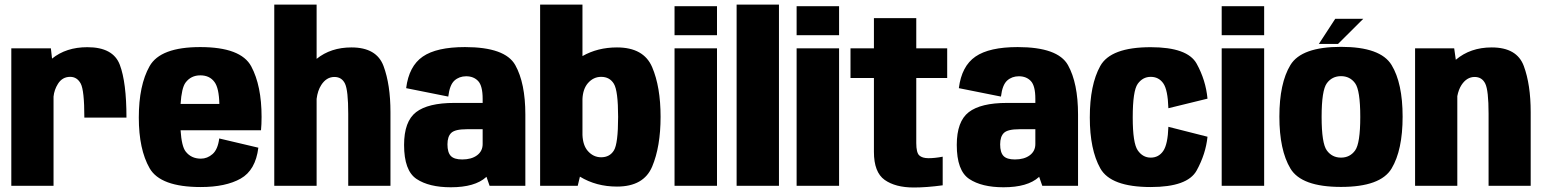

<svg xmlns="http://www.w3.org/2000/svg" viewBox="-20 -805 6692 832"><path d="M345.5 -295.5Q345.5 -413.5 329.8 -442.8Q314 -472 284 -472Q250 -472 231 -441.5Q215 -416 212 -386.5V0H29V-595.5H200.5L205.5 -551Q266.5 -600.5 358.5 -600.5Q470.5 -600.5 499.2 -524.2Q528 -448 528 -295.5Z M850 5.5Q675 5.5 628.2 -76.2Q581.5 -158 581.5 -295.5Q581.5 -435.5 628.2 -518.2Q675 -601 847.5 -601Q1024 -601 1068.8 -517.2Q1113.5 -433.5 1113.5 -298.5Q1113.5 -265.5 1111 -240.5H762.5Q767 -171 784.5 -148.5Q808.5 -117.5 850.5 -117.5Q878.5 -117.5 901.2 -137.5Q924 -157.5 930 -205L1099.5 -165Q1087.5 -67.5 1022.8 -31Q958 5.5 850 5.5ZM762.5 -354.5H930.5Q929 -423.5 909.5 -449.5Q888.5 -478.5 848 -478.5Q807.5 -478.5 784 -447Q767 -424 762.5 -354.5Z M1168.5 0V-785H1352V-550Q1413.5 -599.5 1503 -599.5Q1612 -599.5 1642 -518.8Q1672 -438 1672 -319V0H1489V-312Q1489 -413.5 1475 -442.5Q1461 -471.5 1429 -471.5Q1394.5 -471.5 1372 -436.5Q1356.5 -412.5 1352 -376.5V0Z M2101.5 0 2088 -39Q2087.5 -38.5 2086.5 -37.5Q2038 6.5 1933.5 6.5Q1839 6.5 1785 -29.5Q1731 -65.5 1731 -177Q1731 -279 1783 -319Q1835 -359 1948.5 -359H2071.5V-376.5Q2071.5 -433 2052 -453.8Q2032.5 -474.5 2000 -474.5Q1970 -474.5 1949.2 -455.8Q1928.5 -437 1922.5 -386.5L1740 -423Q1752 -518.5 1812 -559.8Q1872 -601 1995 -601Q2169 -601 2212.8 -523Q2256.5 -445 2256.5 -308.5V0ZM2071.5 -181V-245H2002.5Q1952 -245 1935.5 -229.2Q1919 -213.5 1919 -179.5Q1919 -144.5 1933.5 -129.2Q1948 -114 1983 -114Q2023 -114 2047.2 -132Q2071.5 -150 2071.5 -181Z M2320.5 0V-785H2504V-562Q2570 -599.5 2653.5 -599.5Q2769.5 -599.5 2806 -514Q2842.5 -428.5 2842.5 -299Q2842.5 -169.5 2806 -83Q2769.5 3.5 2653.5 3.5Q2563.5 3.5 2493 -39.5L2483.5 0ZM2504 -376V-220Q2506 -175 2527 -151Q2551 -123.5 2585 -123.5Q2622 -123.5 2640.2 -153Q2658.5 -182.5 2658.5 -298.5Q2658.5 -411.5 2640.2 -441.8Q2622 -472 2585 -472Q2551 -472 2527 -444Q2506 -419 2504 -376Z M2903 0V-595.5H3087V0ZM2903 -778H3087V-652.5H2903Z M3172 0V-785H3355.5V0Z M3432 0V-595.5H3616V0ZM3432 -778H3616V-652.5H3432Z M3940 7.5Q3860 7.5 3813.5 -25.5Q3767 -58.5 3767 -147V-467H3665.5V-595.5H3767V-726.5H3950.5V-595.5H4084.5V-467H3950.5V-185Q3950.5 -143.5 3963.5 -131.5Q3976.5 -119.5 4003.5 -119.5Q4031 -119.5 4065 -126V-2Q3995 7.5 3940 7.5Z M4496.5 0 4483 -39Q4482.5 -38.5 4481.5 -37.5Q4433 6.5 4328.5 6.5Q4234 6.5 4180 -29.5Q4126 -65.5 4126 -177Q4126 -279 4178 -319Q4230 -359 4343.5 -359H4466.5V-376.5Q4466.5 -433 4447 -453.8Q4427.5 -474.5 4395 -474.5Q4365 -474.5 4344.2 -455.8Q4323.5 -437 4317.5 -386.5L4135 -423Q4147 -518.5 4207 -559.8Q4267 -601 4390 -601Q4564 -601 4607.8 -523Q4651.5 -445 4651.5 -308.5V0ZM4466.5 -181V-245H4397.5Q4347 -245 4330.5 -229.2Q4314 -213.5 4314 -179.5Q4314 -144.5 4328.5 -129.2Q4343 -114 4378 -114Q4418 -114 4442.2 -132Q4466.5 -150 4466.5 -181Z M4966.5 5.5Q4793 5.5 4747.8 -75.8Q4702.5 -157 4702.5 -296Q4702.5 -437.5 4747.8 -519Q4793 -600.5 4966.5 -600.5Q5126 -600.5 5165.5 -529Q5205 -457.5 5212.5 -377.5L5043 -336Q5040.5 -416 5020.8 -444Q5001 -472 4966.5 -472Q4932 -472 4910.2 -441.8Q4888.5 -411.5 4888.5 -296Q4888.5 -185 4910.2 -153.5Q4932 -122 4966.5 -122Q5001 -122 5020.8 -151Q5040.5 -180 5043 -255.5L5212.5 -212.5Q5205 -138 5165.5 -66.2Q5126 5.5 4966.5 5.5Z M5274 0V-595.5H5458V0ZM5274 -778H5458V-652.5H5274Z M5791 5Q5619.5 5 5571.8 -74.8Q5524 -154.5 5524 -299.5Q5524 -444.5 5571.8 -523.2Q5619.5 -602 5791 -602Q5962.5 -602 6010.2 -523.2Q6058 -444.5 6058 -299.5Q6058 -154.5 6010.2 -74.8Q5962.5 5 5791 5ZM5791 -122Q5829.5 -122 5852 -152.8Q5874.5 -183.5 5874.5 -298.5Q5874.5 -414 5852 -444.5Q5829.5 -475 5791 -475Q5752.5 -475 5729.8 -444.5Q5707 -414 5707 -298.5Q5707 -183.5 5729.8 -152.8Q5752.5 -122 5791 -122ZM5695 -614.5 5766 -723.5H5887.5L5778 -614.5Z M6112 0V-595.5H6281.5L6288.5 -546Q6351.5 -599.5 6444 -599.5Q6553.5 -599.5 6583.2 -518.8Q6613 -438 6613 -319V0H6430.5V-312Q6430.5 -413.5 6416.2 -442.5Q6402 -471.5 6370 -471.5Q6336 -471.5 6313 -436.5Q6300.5 -417 6295 -388.5V0Z"/></svg>

Font: Anybody ExtraBold
Style: Regular
Weight: 800
Designer: Tyler Finck
Foundry: Etcetera Type Company
Version: Version 1.010; ttfautohint (v1.8.3) -l 8 -r 50 -G 200 -x 14 